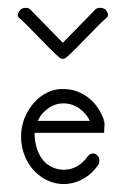

<svg xmlns="http://www.w3.org/2000/svg" viewBox="-20 -463 322 483"><path d="M146.6 -318.3C171.1 -338.4 224.6 -398.9 249 -419.1C254.8 -423.9 250.7 -432.4 245.9 -438.2C241.1 -444 226.5 -444.9 220.8 -440.1L138 -355.4L55.2 -440.1C49.5 -444.9 35.9 -444 31.1 -438.2C26.3 -432.4 21.2 -423.9 27 -419.1C51.4 -398.9 104.9 -338.4 129.4 -318.3C134.6 -314 141.4 -314 146.6 -318.3ZM140 -239H136C105 -239 75 -221 55 -191C40 -169 33 -144 33 -119C33 -83 48 -47 76 -24C95 -8 118 0 140 0C173 0 206 -17 227 -48C230 -53 231 -60 229 -66C226 -72 221 -77 215 -77C209 -77 203 -74 200 -69C185 -47 163 -36 141 -36C125 -36 110 -41 96 -52C75 -71 67 -100 67 -129H242C242 -139 243 -145 243 -151C243 -154 242 -156 242 -159H241C241 -161 241 -163 240 -165C232 -185 221 -202 205 -215C186 -231 163 -239 140 -239ZM139 -203C155 -203 171 -198 185 -186C194 -178 201 -170 206 -159H75C77 -163 79 -166 81 -170C96 -191 117 -203 139 -203Z"/></svg>

Font: LetsTrace
Style: basic
Weight: 500
Version: Version 002.000